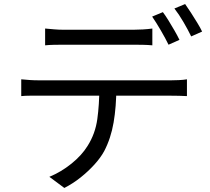

<svg xmlns="http://www.w3.org/2000/svg" viewBox="-20 -872 1040 949"><path d="M203 -731Q225 -729 247.5 -727Q270 -725 294 -725Q311 -725 346 -725Q381 -725 424.5 -725Q468 -725 511 -725Q554 -725 588.5 -725Q623 -725 640 -725Q661 -725 686.5 -726.5Q712 -728 733 -731V-648Q711 -650 686.5 -650.5Q662 -651 640 -651Q623 -651 588.5 -651Q554 -651 511 -651Q468 -651 425 -651Q382 -651 347 -651Q312 -651 295 -651Q270 -651 246.5 -650.5Q223 -650 203 -648ZM85 -480Q105 -478 126.5 -476.5Q148 -475 171 -475Q184 -475 222.5 -475Q261 -475 316.5 -475Q372 -475 436 -475Q500 -475 564 -475Q628 -475 683.5 -475Q739 -475 777 -475Q815 -475 826 -475Q842 -475 864 -476Q886 -477 904 -480V-397Q888 -398 866.5 -398.5Q845 -399 826 -399Q815 -399 777 -399Q739 -399 683.5 -399Q628 -399 564 -399Q500 -399 436 -399Q372 -399 316.5 -399Q261 -399 222.5 -399Q184 -399 171 -399Q149 -399 127 -399Q105 -399 85 -397ZM555 -439Q555 -345 541.5 -266.5Q528 -188 495 -125Q477 -92 446.5 -58.5Q416 -25 378.5 5Q341 35 298 57L224 2Q282 -22 333 -63Q384 -104 413 -151Q451 -211 461 -283.5Q471 -356 471 -439ZM785 -812Q798 -795 813 -770.5Q828 -746 842.5 -721Q857 -696 867 -675L813 -651Q798 -682 775 -721.5Q752 -761 732 -790ZM895 -852Q908 -834 924 -809Q940 -784 955 -759.5Q970 -735 979 -716L925 -692Q909 -725 886.5 -763.5Q864 -802 842 -830Z"/></svg>

Font: Noto Sans SC Thin
Style: Regular
Weight: 400
Version: Version 2.004-H2;hotconv 1.0.118;makeotfexe 2.5.65603